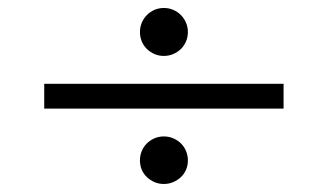

<svg xmlns="http://www.w3.org/2000/svg" viewBox="-20 -541 821 481"><path d="M450.7 -139.2Q450.7 -126.5 446 -115.7Q441.4 -105 433.1 -97.2Q424.8 -89.4 413.8 -84.7Q402.8 -80.1 390.6 -80.1Q377.9 -80.1 367.2 -84.7Q356.4 -89.4 348.1 -97.2Q339.8 -105 335.2 -115.7Q330.6 -126.5 330.6 -139.2Q330.6 -151.9 335.2 -162.8Q339.8 -173.8 348.1 -181.9Q356.4 -189.9 367.2 -194.6Q377.9 -199.2 390.6 -199.2Q402.8 -199.2 413.8 -194.6Q424.8 -189.9 433.1 -181.9Q441.4 -173.8 446 -162.8Q450.7 -151.9 450.7 -139.2ZM90.8 -269V-331.1H690.4V-269ZM450.7 -460.9Q450.7 -448.2 446 -437.3Q441.4 -426.3 433.1 -418.2Q424.8 -410.2 413.8 -405.5Q402.8 -400.9 390.6 -400.9Q377.9 -400.9 367.2 -405.5Q356.4 -410.2 348.1 -418.2Q339.8 -426.3 335.2 -437.3Q330.6 -448.2 330.6 -460.9Q330.6 -473.1 335.2 -484.1Q339.8 -495.1 348.1 -503.4Q356.4 -511.7 367.2 -516.4Q377.9 -521 390.6 -521Q402.8 -521 413.8 -516.4Q424.8 -511.7 433.1 -503.4Q441.4 -495.1 446 -484.1Q450.7 -473.1 450.7 -460.9Z"/></svg>

Font: BabelStone Ogham Fixed
Style: Regular
Weight: 400
Monospace: yes
Designer: Andrew West
Foundry: BabelStone
Version: Version 2.02 March 14, 2022